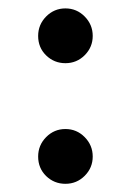

<svg xmlns="http://www.w3.org/2000/svg" viewBox="-20 -438 311 457"><path d="M70.8 -352.5Q70.8 -324.7 89.8 -306.2Q108.9 -287.6 135.7 -287.6Q162.6 -287.6 181.6 -306.6Q200.7 -325.7 200.7 -352.5Q200.7 -379.4 181.6 -398.7Q162.6 -418 135.7 -418Q108.9 -418 89.8 -398.7Q70.8 -379.4 70.8 -352.5ZM70.8 -65.4Q70.8 -37.6 89.8 -19Q108.9 -0.5 135.7 -0.5Q162.6 -0.5 181.6 -19.5Q200.7 -38.6 200.7 -65.4Q200.7 -92.3 181.6 -111.6Q162.6 -130.9 135.7 -130.9Q108.9 -130.9 89.8 -111.6Q70.8 -92.3 70.8 -65.4Z"/></svg>

Font: Vazirmatn
Style: Regular
Weight: 400
Designer: Saber Rastikerdar
Foundry: Saber Rastikerdar
Version: Version 33.003;September 2, 2022;FontCreator 14.0.0.2862 64-